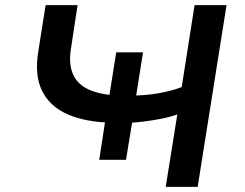

<svg xmlns="http://www.w3.org/2000/svg" viewBox="-20 -725 951 745"><path d="M623 0 668 -281Q644 -272 609.5 -265Q575 -258 534.5 -253Q494 -248 453 -248L496 -270L469 -105H365L391 -274L412 -249Q313 -251 243.5 -281Q174 -311 143.5 -372Q113 -433 129 -528L157 -705H281L255 -534Q246 -477 263 -437.5Q280 -398 323.5 -378Q367 -358 437 -354L402 -340L431 -522H535L507 -346L483 -354Q541 -354 591.5 -362.5Q642 -371 685 -387L735 -705H859L747 0Z"/></svg>

Font: Nunito Sans 7pt Expanded SemiBold
Style: Italic
Weight: 600
Width: 7
Italic angle: -9°
Designer: Vernon Adams
Foundry: Vernon Adams
Version: Version 3.101;gftools[0.9.27]